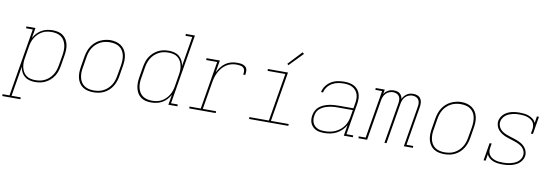

<svg xmlns="http://www.w3.org/2000/svg" viewBox="-117 -1246 5583 1940"><g transform="rotate(10 2674.0 -276.0)"><path d="M-52 205V186H19L135 -511H66V-530H159L141 -425Q156 -452 177 -474.5Q198 -497 224 -511.5Q250 -526 279 -532Q308 -538 336 -538Q365 -538 392.5 -531.5Q420 -525 441.5 -509Q463 -493 477 -469.5Q491 -446 497 -419.5Q503 -393 502 -364Q501 -335 496 -307L478 -197Q473 -170 464.5 -143Q456 -116 440.5 -92Q425 -68 403 -48Q381 -28 355 -15Q329 -2 302 3Q275 8 247 8Q218 8 190 0.5Q162 -7 141 -24.5Q120 -42 107.5 -67Q95 -92 91 -120L40 186H134V205ZM247 -11Q272 -11 297 -15.5Q322 -20 345.5 -32Q369 -44 389 -62.5Q409 -81 423 -103.5Q437 -126 445 -150.5Q453 -175 457 -200L476 -310Q480 -336 480.5 -362Q481 -388 475.5 -412Q470 -436 457.5 -457.5Q445 -479 425.5 -493Q406 -507 381 -513Q356 -519 330 -519Q306 -519 281 -514.5Q256 -510 233 -497.5Q210 -485 191 -466.5Q172 -448 158.5 -426Q145 -404 137.5 -380Q130 -356 126 -331L108 -221Q103 -196 102 -170Q101 -144 106 -120Q111 -96 122.5 -74.5Q134 -53 153 -38Q172 -23 196.5 -17Q221 -11 247 -11Z M846 8Q817 8 789 1.5Q761 -5 738.5 -20Q716 -35 701 -58.5Q686 -82 679.5 -109Q673 -136 673.5 -165Q674 -194 679 -223L697 -333Q702 -361 711 -387.5Q720 -414 735.5 -438.5Q751 -463 773 -483Q795 -503 821 -515.5Q847 -528 874.5 -534.5Q902 -541 929 -541Q958 -541 986 -533.5Q1014 -526 1036.5 -510.5Q1059 -495 1074 -472Q1089 -449 1095.5 -421.5Q1102 -394 1101.5 -365Q1101 -336 1096 -307L1078 -197Q1073 -169 1064 -142.5Q1055 -116 1039.5 -91.5Q1024 -67 1002 -47Q980 -27 954 -14.5Q928 -2 900.5 3Q873 8 846 8ZM846 -11Q871 -11 896.5 -15.5Q922 -20 945.5 -32Q969 -44 989 -62.5Q1009 -81 1023 -103.5Q1037 -126 1045 -150.5Q1053 -175 1057 -200L1076 -310Q1080 -336 1080.5 -362.5Q1081 -389 1075.5 -413.5Q1070 -438 1057 -459Q1044 -480 1023.5 -494Q1003 -508 978 -513.5Q953 -519 926 -519Q901 -519 876.5 -514Q852 -509 828.5 -497Q805 -485 785 -466.5Q765 -448 751.5 -426Q738 -404 730 -379.5Q722 -355 718 -330L700 -220Q695 -194 694.5 -168Q694 -142 699.5 -117.5Q705 -93 717.5 -72Q730 -51 750 -37Q770 -23 795 -17Q820 -11 846 -11Z M1439 8Q1410 8 1382.5 1.5Q1355 -5 1333.5 -21Q1312 -37 1298.5 -60.5Q1285 -84 1279 -110.5Q1273 -137 1273.5 -166Q1274 -195 1279 -223L1297 -333Q1302 -360 1310.5 -387Q1319 -414 1334.5 -438Q1350 -462 1372 -482Q1394 -502 1420 -515Q1446 -528 1473 -533Q1500 -538 1528 -538Q1557 -538 1585 -530.5Q1613 -523 1634 -505.5Q1655 -488 1667.5 -463Q1680 -438 1684 -410L1735 -716H1666V-735H1759L1640 -19H1709V0H1616L1634 -105Q1619 -78 1598 -55.5Q1577 -33 1551 -18.5Q1525 -4 1496 2Q1467 8 1439 8ZM1445 -11Q1469 -11 1494 -15.5Q1519 -20 1542 -32.5Q1565 -45 1584 -63.5Q1603 -82 1616.5 -104Q1630 -126 1637.5 -150Q1645 -174 1649 -199L1667 -309Q1672 -335 1673 -360.5Q1674 -386 1669 -410Q1664 -434 1652.5 -455.5Q1641 -477 1622 -492Q1603 -507 1578.5 -513Q1554 -519 1528 -519Q1503 -519 1478 -514.5Q1453 -510 1429.5 -498Q1406 -486 1386 -467.5Q1366 -449 1352 -426.5Q1338 -404 1330 -379.5Q1322 -355 1318 -330L1300 -220Q1295 -194 1294.5 -168Q1294 -142 1299.5 -118Q1305 -94 1317.5 -72.5Q1330 -51 1350 -37Q1370 -23 1394.5 -17Q1419 -11 1445 -11Z M1830 0V-19H1945L2027 -511H1914V-530H2051L2030 -405Q2044 -433 2063 -458.5Q2082 -484 2107.5 -502.5Q2133 -521 2163 -529.5Q2193 -538 2222 -538Q2238 -538 2254 -537Q2270 -536 2284.5 -531.5Q2299 -527 2311 -517.5Q2323 -508 2328 -494Q2333 -480 2332 -463.5Q2331 -447 2329 -431H2308Q2310 -444 2310.5 -457.5Q2311 -471 2307 -482.5Q2303 -494 2294 -502Q2285 -510 2273 -513.5Q2261 -517 2248 -518Q2235 -519 2222 -519Q2195 -519 2168 -511.5Q2141 -504 2117 -487.5Q2093 -471 2075 -448.5Q2057 -426 2044 -400Q2031 -374 2023.5 -347.5Q2016 -321 2012 -294L1966 -19H2102V0Z M2444 0V-19H2644L2726 -511H2544V-530H2750L2665 -19H2847V0ZM2741 -604 2728 -616 2860 -757 2876 -743Z M3215 8Q3193 8 3171.5 5Q3150 2 3131 -7Q3112 -16 3097.5 -30.5Q3083 -45 3074.5 -64Q3066 -83 3064.5 -105Q3063 -127 3067 -149Q3071 -173 3083.5 -197Q3096 -221 3117 -237.5Q3138 -254 3162 -264Q3186 -274 3211.5 -279.5Q3237 -285 3261.5 -287Q3286 -289 3311 -289H3464L3473 -344Q3477 -368 3477 -391Q3477 -414 3470 -435Q3463 -456 3448.5 -473Q3434 -490 3415 -500.5Q3396 -511 3373 -515Q3350 -519 3327 -519Q3297 -519 3266.5 -513.5Q3236 -508 3208.5 -492.5Q3181 -477 3160.5 -451Q3140 -425 3134 -394H3113Q3120 -429 3141.5 -458.5Q3163 -488 3194 -506.5Q3225 -525 3259.5 -531.5Q3294 -538 3327 -538Q3353 -538 3379 -533.5Q3405 -529 3427 -517.5Q3449 -506 3465 -487Q3481 -468 3489 -444.5Q3497 -421 3497.5 -394.5Q3498 -368 3494 -341L3440 -19H3509V0H3416L3435 -112Q3419 -83 3394.5 -59Q3370 -35 3340 -19.5Q3310 -4 3278.5 2Q3247 8 3215 8ZM3216 -11Q3243 -11 3269.5 -15.5Q3296 -20 3322 -31Q3348 -42 3371 -60Q3394 -78 3410.5 -101Q3427 -124 3436.5 -150Q3446 -176 3450 -203L3461 -270H3311Q3294 -270 3277.5 -269.5Q3261 -269 3244 -266.5Q3227 -264 3210 -260Q3193 -256 3176.5 -249.5Q3160 -243 3144.5 -233.5Q3129 -224 3116.5 -211Q3104 -198 3097 -181.5Q3090 -165 3088 -148Q3084 -129 3085.5 -110Q3087 -91 3094 -74Q3101 -57 3114 -44.5Q3127 -32 3143 -24Q3159 -16 3178 -13.5Q3197 -11 3216 -11Z M3566 0V-19H3637L3719 -511H3650V-530H3743L3735 -483Q3743 -496 3754.5 -507Q3766 -518 3779.5 -525Q3793 -532 3807.5 -535Q3822 -538 3837 -538Q3853 -538 3869 -534Q3885 -530 3897 -520Q3909 -510 3916 -496Q3923 -482 3925 -466Q3932 -482 3943.5 -496Q3955 -510 3970 -520Q3985 -530 4002 -534Q4019 -538 4036 -538Q4059 -538 4079.5 -529.5Q4100 -521 4111.5 -503Q4123 -485 4124.5 -462Q4126 -439 4122 -416L4056 -19H4125V0H4032L4102 -420Q4105 -439 4103.5 -457.5Q4102 -476 4092 -490.5Q4082 -505 4065 -512Q4048 -519 4029 -519Q4010 -519 3990 -511Q3970 -503 3955.5 -487.5Q3941 -472 3933.5 -452Q3926 -432 3923 -413L3854 0H3833L3903 -420Q3906 -439 3904.5 -457.5Q3903 -476 3893 -490.5Q3883 -505 3866 -512Q3849 -519 3830 -519Q3811 -519 3791 -511Q3771 -503 3756.5 -487.5Q3742 -472 3734.5 -452Q3727 -432 3724 -413L3655 0Z M4446 8Q4417 8 4389 1.5Q4361 -5 4338.5 -20Q4316 -35 4301 -58.5Q4286 -82 4279.5 -109Q4273 -136 4273.5 -165Q4274 -194 4279 -223L4297 -333Q4302 -361 4311 -387.5Q4320 -414 4335.5 -438.5Q4351 -463 4373 -483Q4395 -503 4421 -515.5Q4447 -528 4474.5 -534.5Q4502 -541 4529 -541Q4558 -541 4586 -533.5Q4614 -526 4636.5 -510.5Q4659 -495 4674 -472Q4689 -449 4695.5 -421.5Q4702 -394 4701.5 -365Q4701 -336 4696 -307L4678 -197Q4673 -169 4664 -142.5Q4655 -116 4639.5 -91.5Q4624 -67 4602 -47Q4580 -27 4554 -14.5Q4528 -2 4500.5 3Q4473 8 4446 8ZM4446 -11Q4471 -11 4496.5 -15.5Q4522 -20 4545.5 -32Q4569 -44 4589 -62.5Q4609 -81 4623 -103.5Q4637 -126 4645 -150.5Q4653 -175 4657 -200L4676 -310Q4680 -336 4680.5 -362.5Q4681 -389 4675.5 -413.5Q4670 -438 4657 -459Q4644 -480 4623.5 -494Q4603 -508 4578 -513.5Q4553 -519 4526 -519Q4501 -519 4476.5 -514Q4452 -509 4428.5 -497Q4405 -485 4385 -466.5Q4365 -448 4351.5 -426Q4338 -404 4330 -379.5Q4322 -355 4318 -330L4300 -220Q4295 -194 4294.5 -168Q4294 -142 4299.5 -117.5Q4305 -93 4317.5 -72Q4330 -51 4350 -37Q4370 -23 4395 -17Q4420 -11 4446 -11Z M5045 8Q5020 8 4996 5Q4972 2 4949.5 -6.5Q4927 -15 4909 -30.5Q4891 -46 4882 -67L4871 0H4850L4880 -181H4901L4894 -136Q4890 -116 4893 -96.5Q4896 -77 4907 -61.5Q4918 -46 4934 -36Q4950 -26 4968 -20.5Q4986 -15 5006 -13Q5026 -11 5046 -11Q5065 -11 5084 -12.5Q5103 -14 5122 -18.5Q5141 -23 5159.5 -30.5Q5178 -38 5194 -50Q5210 -62 5221 -79Q5232 -96 5235 -115Q5239 -136 5233 -155.5Q5227 -175 5214.5 -190Q5202 -205 5185 -215.5Q5168 -226 5149.5 -233.5Q5131 -241 5112 -247Q5093 -253 5074 -259Q5055 -265 5036 -272Q5017 -279 5000 -289Q4983 -299 4968 -312Q4953 -325 4943 -341.5Q4933 -358 4928.5 -378Q4924 -398 4927 -419Q4931 -439 4942 -458Q4953 -477 4969 -491Q4985 -505 5004.5 -514.5Q5024 -524 5044.5 -529Q5065 -534 5085 -536Q5105 -538 5125 -538Q5150 -538 5175.5 -535Q5201 -532 5223.5 -523Q5246 -514 5265 -499Q5284 -484 5293 -462L5304 -530H5325L5295 -349H5274L5282 -394Q5285 -414 5282 -433.5Q5279 -453 5268.5 -468Q5258 -483 5241.5 -493Q5225 -503 5207 -509Q5189 -515 5169 -517Q5149 -519 5129 -519Q5111 -519 5093 -517.5Q5075 -516 5056.5 -511.5Q5038 -507 5020 -499.5Q5002 -492 4987 -479.5Q4972 -467 4961.5 -450.5Q4951 -434 4948 -416Q4944 -395 4950 -375Q4956 -355 4968.5 -340Q4981 -325 4997.5 -314.5Q5014 -304 5032.5 -296.5Q5051 -289 5070.5 -283Q5090 -277 5109 -271Q5128 -265 5146.5 -258Q5165 -251 5182.5 -241.5Q5200 -232 5214.5 -219Q5229 -206 5239.5 -189.5Q5250 -173 5254.5 -153Q5259 -133 5256 -112Q5252 -91 5240 -71.5Q5228 -52 5210.5 -38Q5193 -24 5172 -15Q5151 -6 5130 -1Q5109 4 5088 6Q5067 8 5045 8Z"/></g></svg>

Font: Iosevka Curly Slab ThExObl
Style: Regular
Weight: 100
Width: 7
Italic angle: -9°
Monospace: yes
Designer: Belleve Invis
Foundry: Belleve Invis
Version: Version 11.1.0; ttfautohint (v1.8.3)